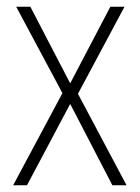

<svg xmlns="http://www.w3.org/2000/svg" viewBox="-20 -549 415 569"><path d="M165 -273 28 -529H70L188 -302L307 -529H349L211 -271L355 0H313L188 -241L60 0H19Z"/></svg>

Font: Noto Sans Kannada Condensed ExtraLight
Style: Regular
Weight: 200
Width: 3
Designer: Jelle Bosma - Monotype Design Team
Foundry: Monotype Imaging Inc.
Version: Version 2.005; ttfautohint (v1.8.4.7-5d5b)